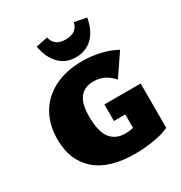

<svg xmlns="http://www.w3.org/2000/svg" viewBox="-207 -1056 1148 1215"><g transform="rotate(-30 367.0 -449.0)"><path d="M680 -359V-35Q630 -12 562 -1.5Q494 9 429 9Q241 9 144 -76.5Q47 -162 47 -315Q47 -423 94 -502.5Q141 -582 227.5 -624.5Q314 -667 428 -667Q493 -667 557 -652.5Q621 -638 674 -609L568 -453Q535 -489 501 -504.5Q467 -520 428 -520Q361 -520 327 -477Q293 -434 293 -342Q293 -231 330.5 -182Q368 -133 440 -133Q468 -133 498 -140V-238H415V-359ZM227 -890 313 -907Q328 -837 410 -837Q493 -837 508 -907L596 -890Q581 -802 532.5 -754.5Q484 -707 410 -707Q338 -707 290.5 -754.5Q243 -802 227 -890Z"/></g></svg>

Font: Ysabeau Black
Style: Regular
Weight: 900
Designer: Christian Thalmann (Catharsis Fonts)
Version: Version 0.003